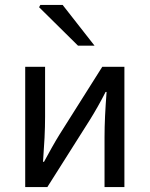

<svg xmlns="http://www.w3.org/2000/svg" viewBox="-20 -756 605 776"><path d="M81.9 0V-486H162.2V-284.1Q162.2 -244.1 160 -198.9Q157.7 -153.8 153.9 -102.1H157.9Q172.3 -128.8 189.5 -159.5Q206.8 -190.2 220.5 -212.2L393.3 -486H482.8V0H402.5V-202.5Q402.5 -241.3 404.6 -286.7Q406.8 -332.2 410.8 -384.5H406.8Q393.1 -357 375.8 -326.5Q358.6 -296.1 344.2 -273.1L171.4 0ZM295.4 -571.3 138 -726.8 143 -736H233.2L362.2 -571.3Z"/></svg>

Font: Source Sans 3 VF
Style: Regular
Weight: 200
Designer: Paul D. Hunt
Foundry: Adobe
Version: Version 3.046;hotconv 1.0.118;makeotfexe 2.5.65603